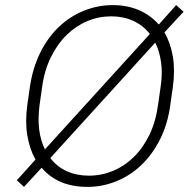

<svg xmlns="http://www.w3.org/2000/svg" viewBox="-20 -726 750 752"><path d="M46 -20 119 -101Q96 -142 87 -195.5Q78 -249 87 -315L97 -385Q108 -460 137.5 -519.5Q167 -579 210.5 -620.5Q254 -662 308.5 -684Q363 -706 422 -706Q478 -706 523.5 -686.5Q569 -667 602 -630L670 -706L699 -680L624 -599Q648 -558 657 -504.5Q666 -451 657 -385L647 -315Q637 -240 607 -180.5Q577 -121 533.5 -79.5Q490 -38 435.5 -16Q381 6 322 6Q207 6 143 -69L74 6ZM328 -38Q377 -38 422 -56.5Q467 -75 503.5 -110.5Q540 -146 565 -197.5Q590 -249 599 -315L609 -385Q617 -438 611 -481.5Q605 -525 588 -559L177 -107Q203 -73 241.5 -55.5Q280 -38 328 -38ZM135 -315Q128 -262 133.5 -218.5Q139 -175 156 -141L567 -593Q540 -627 501.5 -644.5Q463 -662 416 -662Q367 -662 322.5 -643.5Q278 -625 241.5 -589.5Q205 -554 179.5 -502.5Q154 -451 145 -385Z"/></svg>

Font: Retni Sans Light
Style: Italic
Weight: 300
Italic angle: -8°
Designer: Vitaly Kuzmin
Foundry: ParaType Ltd.
Version: Version 1.00;June 10, 2019;FontCreator 11.5.0.2425 64-bit; t